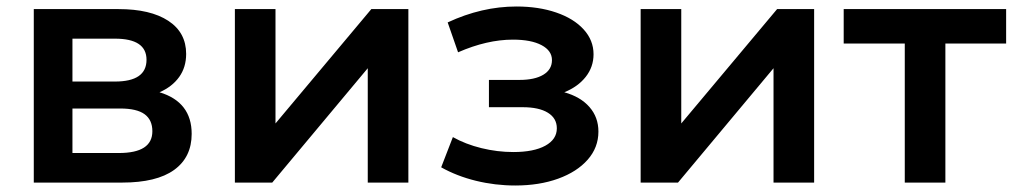

<svg xmlns="http://www.w3.org/2000/svg" viewBox="-20 -562 3124 591"><path d="M570 -150Q570 -78 516 -39Q462 0 356 0H84V-534H345Q443 -534 498 -498Q553 -462 553 -396Q553 -355 531.5 -325Q510 -295 471 -278Q570 -248 570 -150ZM203 -311H334Q431 -311 431 -378Q431 -443 334 -443H203ZM449 -158Q449 -193 425 -210.5Q401 -228 350 -228H203V-91H346Q449 -91 449 -158Z M703 -534H828V-182L1123 -534H1237V0H1112V-352L818 0H703Z M1822 -157Q1822 -108 1789 -70.5Q1756 -33 1698 -12Q1640 9 1566 9Q1504 9 1445 -5.5Q1386 -20 1338 -47L1374 -140Q1413 -118 1462 -106Q1511 -94 1560 -94Q1623 -94 1658.5 -113.5Q1694 -133 1694 -167Q1694 -198 1666.5 -215Q1639 -232 1589 -232H1485V-316H1579Q1626 -316 1652.5 -332Q1679 -348 1679 -377Q1679 -406 1647 -423Q1615 -440 1559 -440Q1479 -440 1390 -401L1358 -493Q1463 -542 1570 -542Q1638 -542 1692 -523.5Q1746 -505 1776.5 -471.5Q1807 -438 1807 -395Q1807 -356 1783 -325.5Q1759 -295 1717 -278Q1767 -264 1794.5 -232.5Q1822 -201 1822 -157Z M1952 -534H2077V-182L2372 -534H2486V0H2361V-352L2067 0H1952Z M3077 -428H2890V0H2765V-428H2577V-534H3077Z"/></svg>

Font: APTA Sans SemiBold
Style: Bold
Weight: 600
Version: Version 7.200